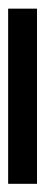

<svg xmlns="http://www.w3.org/2000/svg" viewBox="152 -104 108 455"><g transform="rotate(90 205.5 124.0)"><path d="M413.1 89.8H-2V158.2H413.1Z"/></g></svg>

Font: Noto Reveo Sans
Style: Bold
Weight: 700
Designer: Monotype Design team
Foundry: Monotype Imaging Inc.
Version: Version 1.04